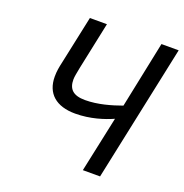

<svg xmlns="http://www.w3.org/2000/svg" viewBox="-128 -829 903 943"><g transform="rotate(20 323.5 -357.0)"><path d="M275 -248C354 -248 423 -271 468 -291L406 0H496L647 -714H557L485 -366C432 -347 365 -327 298 -327C234 -327 210 -354 210 -403C210 -418 215 -440 220 -467L272 -714H183L130 -465C123 -434 119 -413 119 -385C119 -297 175 -248 275 -248Z"/></g></svg>

Font: BC Sans
Style: Italic
Weight: 400
Italic angle: -12°
Designer: Monotype Design Team
Designer: Province of B.C.
Foundry: Monotype Imaging Inc.
Version: Version 2.000;GOOG;noto-source:20170915:90ef993387c0